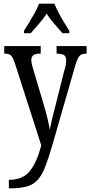

<svg xmlns="http://www.w3.org/2000/svg" viewBox="-20 -786 490 1042"><path d="M28 190Q105 190 143 141Q181 92 204 3L61 -442Q50 -475 39.5 -485Q29 -495 6 -495H3V-536H201V-495H198Q170 -495 160 -485.5Q150 -476 150 -462Q150 -449 154 -432.5Q158 -416 165 -394L213 -233Q228 -184 237 -146Q246 -108 250 -82Q260 -135 279 -205L329 -403Q334 -418 336.5 -432Q339 -446 339 -460Q339 -480 327 -487Q315 -494 290 -495H287V-536H450V-495H448Q433 -495 422.5 -490.5Q412 -486 403.5 -470.5Q395 -455 386 -422L266 -5Q245 68 227 115Q209 162 186 188.5Q163 215 127.5 225.5Q92 236 37 236H28ZM110 -619Q123 -638 138.5 -664Q154 -690 169 -717Q184 -744 192 -766H275Q284 -744 298 -717Q312 -690 328 -664Q344 -638 356 -619V-606H319Q298 -631 274.5 -657Q251 -683 233 -712Q215 -683 191.5 -657Q168 -631 147 -606H110Z"/></svg>

Font: Noto Serif Thai ExtraCondensed
Style: Regular
Weight: 400
Width: 2
Designer: Monotype Design Team
Foundry: Monotype Imaging Inc.
Version: Version 2.002; ttfautohint (v1.8.4.7-5d5b)